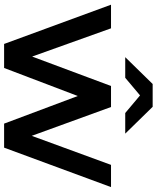

<svg xmlns="http://www.w3.org/2000/svg" viewBox="68 -850 782 959"><g transform="rotate(90 459.5 -371.0)"><path d="M915 -534 718 0H598L460 -368L320 0H200L4 -534H122L263 -140L410 -534H515L659 -138L804 -534ZM545 -605 457 -679 369 -605H266L400 -742H514L648 -605Z"/></g></svg>

Font: APTA Sans SemiBold
Style: Bold
Weight: 600
Version: Version 7.200